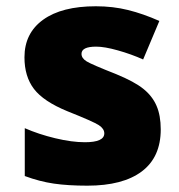

<svg xmlns="http://www.w3.org/2000/svg" viewBox="-20 -583 573 613"><path d="M493.2 -169.9Q493.2 -81.1 432.6 -35.6Q372.1 9.8 258.8 9.8Q197.3 9.8 151.9 3.2Q106.4 -3.4 59.1 -21V-173.8Q103.5 -154.3 156.5 -141.6Q209.5 -128.9 251 -128.9Q313 -128.9 313 -157.2Q313 -171.9 295.7 -183.3Q278.3 -194.8 194.8 -228Q118.7 -259.3 88.4 -299.1Q58.1 -338.9 58.1 -399.9Q58.1 -477.1 117.7 -520Q177.2 -563 286.1 -563Q340.8 -563 388.9 -551Q437 -539.1 488.8 -516.1L437 -393.1Q398.9 -410.2 356.4 -422.1Q314 -434.1 287.1 -434.1Q240.2 -434.1 240.2 -411.1Q240.2 -397 256.6 -387Q272.9 -377 351.1 -346.2Q409.2 -322.3 437.7 -299.3Q466.3 -276.4 479.7 -245.4Q493.2 -214.4 493.2 -169.9Z"/></svg>

Font: OpenSansExtrabold
Style: Regular
Weight: 800
Foundry: Ascender Corporation
Version: Version 1.10